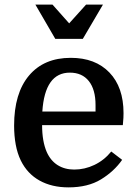

<svg xmlns="http://www.w3.org/2000/svg" viewBox="-20 -800 592 830"><path d="M511 -259H162Q162 -189 182 -143Q199 -105 229.5 -86Q260 -67 301 -67Q346 -67 388 -87Q430 -107 461 -145L508 -109Q473 -59 416.5 -24.5Q360 10 276 10Q204 10 151 -19.5Q98 -49 70 -106Q55 -137 48 -175Q41 -213 41 -257Q41 -397 105.5 -473.5Q170 -550 286 -550Q392 -550 453 -486.5Q514 -423 514 -311Q514 -300 513.5 -290.5Q513 -281 511 -259ZM282 -486Q174 -486 163 -318H393V-346Q393 -413 364 -449.5Q335 -486 282 -486ZM338 -632 425 -780H352L279 -699L207 -780H133L219 -632Z"/></svg>

Font: Domine SemiBold
Style: Regular
Weight: 600
Designer: Pablo Impallari, Rodrigo Fuenzalida, Brenda Gallo
Foundry: Pablo Impallari, Rodrigo Fuenzalida, Brenda Gallo
Version: Version 2.000